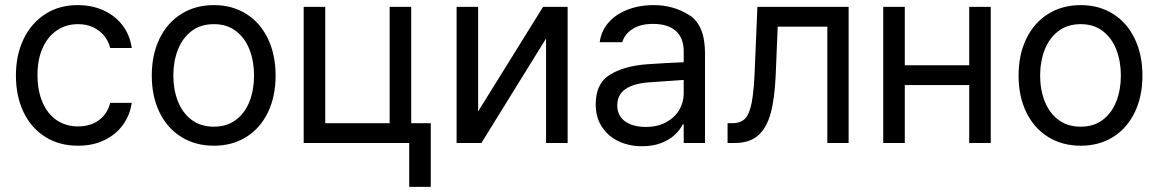

<svg xmlns="http://www.w3.org/2000/svg" viewBox="-20 -557 4514 748"><path d="M42 -262.7Q42 -342.8 72 -405Q102.1 -467.3 156.5 -502.2Q210.9 -537.1 282.2 -537.1Q338.4 -537.1 383.8 -516.4Q429.2 -495.6 457.8 -457.8Q486.3 -419.9 493.2 -370.1H409.2Q403.3 -395.5 386.7 -416.5Q370.1 -437.5 344 -450.2Q317.9 -462.9 284.2 -462.9Q237.3 -462.9 201.4 -438.5Q165.5 -414.1 145.8 -369.4Q126 -324.7 126 -265.6Q126 -204.6 145.3 -159.2Q164.6 -113.8 200.4 -89.1Q236.3 -64.5 284.2 -64.5Q331.5 -64.5 365 -88.6Q398.4 -112.8 409.2 -156.2H493.2Q486.3 -108.4 459 -70.6Q431.6 -32.7 386.7 -11Q341.8 10.7 284.2 10.7Q210.4 10.7 155.5 -24.2Q100.6 -59.1 71.3 -121.1Q42 -183.1 42 -262.7Z M571.3 -262.7Q571.3 -344.2 601.6 -406.5Q631.8 -468.8 686.8 -502.9Q741.7 -537.1 813.5 -537.1Q884.8 -537.1 939.2 -502.9Q993.7 -468.8 1023.7 -406.5Q1053.7 -344.2 1053.7 -262.7Q1053.7 -181.2 1023.7 -119.1Q993.7 -57.1 939.2 -23.2Q884.8 10.7 813.5 10.7Q741.7 10.7 686.8 -23.2Q631.8 -57.1 601.6 -119.1Q571.3 -181.2 571.3 -262.7ZM969.7 -262.7Q969.7 -317.4 952.4 -362.8Q935.1 -408.2 899.9 -435.5Q864.7 -462.9 813.5 -462.9Q761.2 -462.9 725.8 -435.5Q690.4 -408.2 672.9 -362.8Q655.3 -317.4 655.3 -262.7Q655.3 -208 672.9 -162.8Q690.4 -117.7 725.8 -90.6Q761.2 -63.5 813.5 -63.5Q864.7 -63.5 899.9 -90.6Q935.1 -117.7 952.4 -162.8Q969.7 -208 969.7 -262.7Z M1582 -77.1H1658.2V170.9H1574.2V0H1163.1V-530.3H1247.1V-77.1H1498V-530.3H1582Z M2095.7 -530.3H2191.4V0H2107.4V-407.2L1855.5 0H1758.8V-530.3H1842.8V-123Z M2500 -306.6Q2533.2 -309.1 2574.5 -311.3Q2615.7 -313.5 2643.6 -314.5V-357.4Q2643.6 -408.7 2613 -436.3Q2582.5 -463.9 2523.4 -463.9Q2475.1 -463.9 2444.3 -444.1Q2413.6 -424.3 2404.3 -392.6H2316.4Q2321.8 -435.1 2349.6 -467.8Q2377.4 -500.5 2423.6 -518.8Q2469.7 -537.1 2527.3 -537.1Q2603.5 -537.1 2665 -498.3Q2726.6 -459.5 2726.6 -349.6V0H2643.6V-72.3H2639.6Q2629.9 -51.8 2609.6 -32.5Q2589.4 -13.2 2556.9 -0.2Q2524.4 12.7 2481.4 12.7Q2430.7 12.7 2389.6 -6.8Q2348.6 -26.4 2324.7 -63.2Q2300.8 -100.1 2300.8 -150.4Q2300.8 -232.9 2357.2 -266.6Q2413.6 -300.3 2500 -306.6ZM2496.1 -62.5Q2541.5 -62.5 2575 -80.6Q2608.4 -98.6 2626 -128.4Q2643.6 -158.2 2643.6 -192.4V-245.6L2509.8 -236.3Q2450.2 -232.4 2417.5 -210.4Q2384.8 -188.5 2384.8 -146.5Q2384.8 -106 2415.3 -84.2Q2445.8 -62.5 2496.1 -62.5Z M2814.5 -77.1H2833Q2865.7 -77.1 2883.1 -95.2Q2900.4 -113.3 2908.9 -159.2Q2917.5 -205.1 2920.9 -295.9L2930.7 -530.3H3286.1V0H3203.1V-453.1H3009.8L3002 -264.6Q2998 -172.9 2982.4 -115.7Q2966.8 -58.6 2933.6 -29.3Q2900.4 0 2842.8 0H2814.5Z M3504.9 -302.7H3755.9V-530.3H3839.8V0H3755.9V-225.6H3504.9V0H3420.9V-530.3H3504.9Z M3948.2 -262.7Q3948.2 -344.2 3978.5 -406.5Q4008.8 -468.8 4063.7 -502.9Q4118.7 -537.1 4190.4 -537.1Q4261.7 -537.1 4316.2 -502.9Q4370.6 -468.8 4400.6 -406.5Q4430.7 -344.2 4430.7 -262.7Q4430.7 -181.2 4400.6 -119.1Q4370.6 -57.1 4316.2 -23.2Q4261.7 10.7 4190.4 10.7Q4118.7 10.7 4063.7 -23.2Q4008.8 -57.1 3978.5 -119.1Q3948.2 -181.2 3948.2 -262.7ZM4346.7 -262.7Q4346.7 -317.4 4329.3 -362.8Q4312 -408.2 4276.9 -435.5Q4241.7 -462.9 4190.4 -462.9Q4138.2 -462.9 4102.8 -435.5Q4067.4 -408.2 4049.8 -362.8Q4032.2 -317.4 4032.2 -262.7Q4032.2 -208 4049.8 -162.8Q4067.4 -117.7 4102.8 -90.6Q4138.2 -63.5 4190.4 -63.5Q4241.7 -63.5 4276.9 -90.6Q4312 -117.7 4329.3 -162.8Q4346.7 -208 4346.7 -262.7Z"/></svg>

Font: Pretendard Std
Style: Regular
Weight: 400
Designer: Base glyphs from Inter by Rasmus Andersson; Hangeul glyphs from Noto Sans CJK(Source Han Sans) by Jang Soo-young and Kan
Foundry: Kil Hyung-jin
Version: Version 1.309